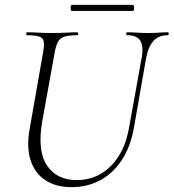

<svg xmlns="http://www.w3.org/2000/svg" viewBox="-20 -758 715 791"><path d="M564 -522Q572 -569 557.5 -591Q543 -613 504 -613Q500 -613 500 -619Q500 -625 504 -625Q524 -625 545 -623.5Q566 -622 591 -622Q613 -622 634 -623.5Q655 -625 671 -625Q675 -625 675 -619Q675 -613 671 -613Q634 -613 612.5 -589.5Q591 -566 582 -519L532 -233Q518 -154 482 -99Q446 -44 393 -15.5Q340 13 275 13Q209 13 165.5 -16.5Q122 -46 105.5 -99.5Q89 -153 102 -226L158 -545Q166 -588 153.5 -600.5Q141 -613 91 -613Q88 -613 88 -619Q88 -625 91 -625Q113 -625 139.5 -623.5Q166 -622 194 -622Q226 -622 252.5 -623.5Q279 -625 298 -625Q302 -625 302 -619Q302 -613 298 -613Q264 -613 245.5 -607Q227 -601 218.5 -585Q210 -569 205 -540L154 -258Q133 -137 173.5 -76.5Q214 -16 296 -16Q379 -16 437 -74.5Q495 -133 512 -234ZM276 -713Q273 -713 271.5 -719.5Q270 -726 271.5 -732Q273 -738 276 -738H527Q531 -738 532 -732Q533 -726 532 -719.5Q531 -713 527 -713Z"/></svg>

Font: Cormorant Light Light
Style: Italic
Weight: 300
Italic angle: -10°
Version: Version 4.000